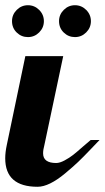

<svg xmlns="http://www.w3.org/2000/svg" viewBox="-26 -715 401 735"><path d="M71 -500H216L144 -160Q139 -142 139 -128Q139 -91 189 -91Q203 -91 221.5 -101Q240 -111 254 -122Q268 -133 290 -152.5Q312 -172 321 -179H355Q351 -175 321.5 -144Q292 -113 272.5 -94.5Q253 -76 223 -51Q193 -26 166.5 -13Q140 0 118 0Q-6 0 -6 -109Q-6 -132 0 -160ZM20 -634Q20 -659 38 -677Q56 -695 81 -695Q106 -695 124 -677Q142 -659 142 -634Q142 -609 124 -591Q106 -573 81 -573Q56 -573 38 -590.5Q20 -608 20 -634ZM200 -634Q200 -659 218 -677Q236 -695 261 -695Q286 -695 304 -677Q322 -659 322 -634Q322 -609 304 -591Q286 -573 261 -573Q236 -573 218 -590.5Q200 -608 200 -634Z"/></svg>

Font: Lobster 1.3
Style: Regular
Weight: 400
Designer: Pablo Impallari
Foundry: Pablo Impallari. www.impallari.com
Version: Version 1.003 2010